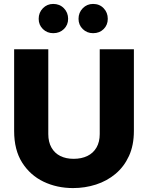

<svg xmlns="http://www.w3.org/2000/svg" viewBox="-20 -951 754 978"><path d="M251 -782Q220 -782 198.5 -803Q177 -824 177 -855Q177 -887 198.5 -909Q220 -931 251 -931Q284 -931 305.5 -909Q327 -887 327 -855Q327 -824 305.5 -803Q284 -782 251 -782ZM454 -782Q423 -782 401.5 -803Q380 -824 380 -855Q380 -887 401.5 -909Q423 -931 454 -931Q487 -931 508 -909Q529 -887 529 -855Q529 -824 508 -803Q487 -782 454 -782ZM52 -700H226V-268Q226 -228 242 -199.5Q258 -171 287 -156.5Q316 -142 355 -142Q395 -142 425 -156.5Q455 -171 471.5 -199.5Q488 -228 488 -268V-700H662V-284Q662 -211 637 -156.5Q612 -102 568.5 -65.5Q525 -29 469 -11Q413 7 352 7Q270 7 202 -25.5Q134 -58 93 -122.5Q52 -187 52 -284Z"/></svg>

Font: Albert Sans Black
Style: Regular
Weight: 900
Designer: Andreas Rasmussen
Foundry: a.Foundry
Version: Version 1.025